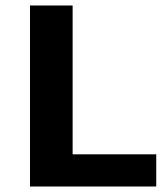

<svg xmlns="http://www.w3.org/2000/svg" viewBox="-20 -678 609 698"><path d="M548 -117V0H89V-658H244V-117Z"/></svg>

Font: Ysabeau Ultrabold
Style: Regular
Weight: 800
Designer: Christian Thalmann (Catharsis Fonts)
Version: Version 0.003